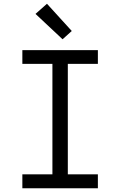

<svg xmlns="http://www.w3.org/2000/svg" viewBox="-20 -1002 640 1022"><path d="M99 0V-74H259V-662H99V-735H501V-662H341V-74H501V0ZM313 -793 169 -928 230 -982 362 -837Z"/></svg>

Font: Nova Nerd Font
Style: Regular
Weight: 400
Designer: Belleve Invis
Foundry: Belleve Invis
Version: Version 24.1.4; ttfautohint (v1.8.4);Nerd Fonts 3.1.1